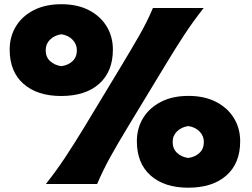

<svg xmlns="http://www.w3.org/2000/svg" viewBox="-20 -873 1195 911"><path d="M270 -417.5Q156.7 -417.5 91.3 -475.3Q25.9 -533.2 25.9 -637.7Q25.9 -699.2 55.4 -747.8Q85 -796.4 140.1 -824.7Q195.3 -853 271 -853Q347.2 -853 401.9 -824.7Q456.5 -796.4 486.1 -747.8Q515.6 -699.2 515.6 -637.7Q515.6 -533.2 450.4 -475.3Q385.3 -417.5 270 -417.5ZM197.8 0Q248.5 -64.5 290 -127.2Q331.5 -189.9 379.9 -269.5L555.2 -559.6Q604 -640.6 640.9 -704.8Q677.7 -769 705.6 -835H946.3Q894.5 -769 852.5 -704.8Q810.5 -640.6 761.7 -559.6L585.9 -269.5Q537.6 -189.9 502.9 -127.2Q468.3 -64.5 440.9 0ZM271 -559.1Q303.7 -563.5 324.2 -582.8Q344.7 -602.1 344.7 -634.8Q344.7 -663.1 324.5 -684.3Q304.2 -705.6 271 -710.4Q238.3 -705.6 217.5 -685.1Q196.8 -664.6 196.8 -634.8Q196.8 -602.1 218 -582.8Q239.3 -563.5 271 -559.1ZM873 17.6Q759.8 17.6 694.6 -40.3Q629.4 -98.1 629.4 -202.6Q629.4 -264.2 658.9 -312.7Q688.5 -361.3 743.4 -389.6Q798.3 -418 874 -418Q950.2 -418 1005.1 -389.6Q1060.1 -361.3 1089.8 -312.7Q1119.6 -264.2 1119.6 -202.6Q1119.6 -98.1 1054 -40.3Q988.3 17.6 873 17.6ZM873 -123.5Q905.8 -127.9 926.5 -147.5Q947.3 -167 947.3 -199.7Q947.3 -228 927 -249Q906.7 -270 873.5 -274.9Q840.8 -270 820.1 -249.8Q799.3 -229.5 799.3 -199.7Q799.3 -167 820.3 -147.5Q841.3 -127.9 873 -123.5Z"/></svg>

Font: Pinar-DS1-FD Black
Style: Regular
Weight: 900
Designer: Amin Abedi
Version: Version 2.000